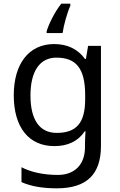

<svg xmlns="http://www.w3.org/2000/svg" viewBox="-20 -786 655 1046"><path d="M363 -754V-766H314C278 -722 244 -651 234 -615V-606H321C327 -649 347 -720 363 -754ZM275 -546C137 -546 55 -438 55 -267C55 -92 137 10 276 10C349 10 405 -16 442 -71H446C445 -59 443 -21 443 -5V16C443 110 387 167 295 167C218 167 148 152 97 125V206C148 229 212 240 290 240C454 240 530 162 530 9V-536H460L448 -465H443C403 -520 345 -546 275 -546ZM287 -472C395 -472 444 -413 444 -267V-246C444 -117 397 -62 289 -62C195 -62 146 -134 146 -266C146 -398 197 -472 287 -472Z"/></svg>

Font: Noto Sans Osage
Style: Regular
Weight: 400
Designer: Monotype Design Team
Foundry: Monotype Imaging Inc.
Version: Version 2.002